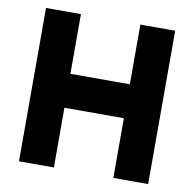

<svg xmlns="http://www.w3.org/2000/svg" viewBox="-74 -719 803 794"><g transform="rotate(10 327.5 -322.0)"><path d="M202.9 0V-250.8H452.5V0H598.7V-643.9H452.5V-393.2H202.9V-643.9H56.3V0Z"/></g></svg>

Font: Arad-VF Thin Dots1
Style: Regular
Weight: 100
Designer: Mohammad Darvishi
Version: Version 1.000;August 30, 2024;FontCreator 15.0.0.2992 64-bit